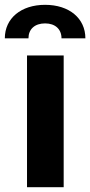

<svg xmlns="http://www.w3.org/2000/svg" viewBox="-50 -776 374 796"><path d="M62 0H214V-546H62ZM-30 -617H68C68 -655 94 -679 137 -679C179 -679 205 -655 205 -617H304C304 -700 237 -756 137 -756C37 -756 -30 -700 -30 -617Z"/></svg>

Font: Wafeq
Style: Bold
Weight: 700
Designer: Rasmus Andersson & Azza Alameddine
Foundry: Google & TypeTogether
Version: Version 3.000;FEAKit 1.0